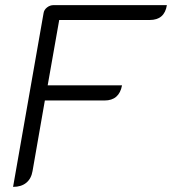

<svg xmlns="http://www.w3.org/2000/svg" viewBox="-20 -720 671 749"><path d="M150 -669Q152 -682 163.5 -691Q175 -700 189 -700H631Q622 -642 564 -642H211L166 -387H456Q445 -328 388 -328H155L107 -53Q102 -23 82.5 -7Q63 9 31 9Z"/></svg>

Font: K2D ExtraLight
Style: Italic
Weight: 275
Italic angle: -10°
Designer: Katatrad Aksorn Co.,Ltd.
Foundry: Cadson Demak Co.,Ltd.
Version: Version 1.000; ttfautohint (v1.6)